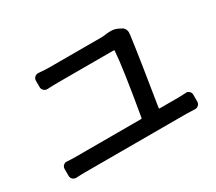

<svg xmlns="http://www.w3.org/2000/svg" viewBox="-118 -915 1235 1099"><g transform="rotate(-30 500.0 -365.5)"><path d="M716.8 -160.2Q715.8 -156.2 720.7 -156.2H839.8Q866.2 -156.2 892.6 -158.2Q906.2 -160.2 916.5 -150.9Q926.8 -141.6 926.8 -127.9V-83Q926.8 -68.4 916.5 -59.1Q906.2 -49.8 892.6 -50.8Q861.3 -52.7 839.8 -52.7H168.9Q142.6 -52.7 110.4 -50.8Q109.4 -50.8 108.4 -50.8Q95.7 -50.8 85.9 -59.6Q76.2 -68.4 76.2 -83V-127.9Q76.2 -141.6 86.4 -150.9Q96.7 -160.2 110.4 -158.2Q138.7 -156.2 168.9 -156.2H598.6Q602.5 -156.2 603.5 -160.2Q656.2 -464.8 663.1 -570.3Q663.1 -575.2 658.2 -575.2H290Q258.8 -575.2 221.7 -573.2Q207 -572.3 196.8 -582Q186.5 -591.8 186.5 -605.5V-647.5Q186.5 -661.1 197.3 -670.9Q206.1 -678.7 218.8 -678.7Q219.7 -678.7 221.7 -678.7Q262.7 -674.8 289.1 -674.8H634.8Q652.3 -674.8 675.8 -678.7Q687.5 -679.7 698.2 -679.7Q722.7 -679.7 741.2 -670.9L762.7 -660.2Q775.4 -654.3 781.7 -640.6Q788.1 -627 785.2 -611.3Q785.2 -609.4 785.2 -607.4Q766.6 -465.8 716.8 -160.2Z"/></g></svg>

Font: Gen Jyuu GothicL Medium
Style: Regular
Weight: 500
Designer: [Source Han Sans]
Ryoko NISHIZUKA  (kana & ideographs); Paul D. Hunt (Latin, Greek & Cyrillic); Wenlong ZHANG  (bopomofo
Version: Version 1.002.20150607